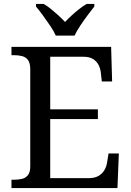

<svg xmlns="http://www.w3.org/2000/svg" viewBox="-20 -951 663 971"><path d="M38 0V-42H51Q73 -42 91.5 -46.5Q110 -51 121.5 -65.5Q133 -80 133 -109V-600Q133 -632 122 -647Q111 -662 92.5 -667Q74 -672 51 -672H38V-714H542L547 -539H495L490 -582Q488 -604 478.5 -622.5Q469 -641 450.5 -652.5Q432 -664 402 -664H234V-398H475V-349H234V-50H427Q459 -50 478.5 -61.5Q498 -73 508.5 -91.5Q519 -110 522 -132L529 -175H581L574 0ZM262 -771Q252 -794 234 -820.5Q216 -847 197 -873Q178 -899 162 -918V-931H201Q220 -920 239 -904.5Q258 -889 276 -872.5Q294 -856 309 -840Q324 -856 342 -872.5Q360 -889 379.5 -904.5Q399 -920 418 -931H457V-918Q442 -899 422.5 -873Q403 -847 385.5 -820.5Q368 -794 357 -771Z"/></svg>

Font: Noto Serif Myanmar
Style: Regular
Weight: 400
Designer: Ben Mitchell and the Monotype Design Team
Foundry: Monotype Imaging Inc.
Version: Version 2.106